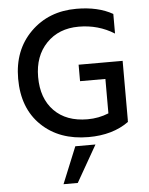

<svg xmlns="http://www.w3.org/2000/svg" viewBox="-61 -736 803 1034"><g transform="rotate(-5 340.5 -218.5)"><path d="M615 -55Q528 8 397 8Q239 8 142.5 -85Q46 -178 46 -338Q46 -493 143.5 -589.5Q241 -686 391 -686Q508 -686 587 -641V-535Q501 -589 395 -589Q287 -589 220.5 -520Q154 -451 154 -338Q154 -222 219.5 -155Q285 -88 400 -88Q460 -88 514 -110V-296H377V-385H615V-62H614ZM317 249H240L321 51H430Z"/></g></svg>

Font: Hind Vadodara Medium
Style: Regular
Weight: 500
Designer: Hitesh Malaviya
Foundry: Indian Type Foundry
Version: Version 1.001;PS 1.0;hotconv 1.0.86;makeotf.lib2.5.63406; tt